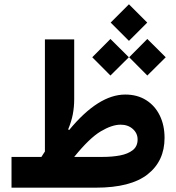

<svg xmlns="http://www.w3.org/2000/svg" viewBox="-20 -867 812 887"><path d="M491.2 -762.7 575.7 -847.2 660.2 -762.7 575.7 -678.2ZM576.7 -602.5 660.6 -687 745.6 -602.5 660.6 -518.1ZM406.2 -602.5 490.2 -687 575.2 -602.5 490.2 -518.1ZM171.4 -142.1Q175.3 -148.9 179.4 -154.8Q183.6 -160.6 187.5 -167V-685.1H322.8V-409.7Q322.8 -372.6 316.4 -339.1Q310.1 -305.7 294.9 -269.5L299.3 -266.1Q434.6 -430.2 558.6 -430.2Q614.3 -430.2 655 -404.5Q695.8 -378.9 718 -333.7Q740.2 -288.6 740.2 -230Q740.2 -123 661.9 -61.5Q583.5 0 422.9 0H33.2V-142.1ZM322.8 -142.1H455.1Q498 -142.1 534.4 -148.9Q570.8 -155.8 593.3 -173.3Q615.7 -190.9 615.7 -222.7Q615.7 -251.5 593.5 -271.2Q571.3 -291 537.1 -291Q497.1 -291 445.1 -260Q393.1 -229 322.8 -142.1Z"/></svg>

Font: Estedad-FD Bold
Style: Regular
Weight: 700
Designer: Amin Abedi
Version: Version 7.3